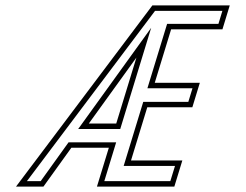

<svg xmlns="http://www.w3.org/2000/svg" viewBox="-20 -687 905 707"><path d="M39 0H140L242.8 -143H380.8L337 0H622L651.4 -96H462.4L522.3 -292H688.3L715.8 -382H549.8L610.1 -579H799.1L826 -667H541ZM307 -232 482.3 -475 408 -232ZM79.1 -20 550.9 -647H798.9L784.3 -599H595.3L522.8 -362H688.8L673.5 -312H507.5L435.4 -76H624.4L607.2 -20H364.1L407.8 -163H232.5L129.8 -20ZM267.9 -212H422.8L536.7 -584.6Z"/></svg>

Font: Din Kursivschrift
Style: EngGhost
Weight: 400
Version: Version 1.089